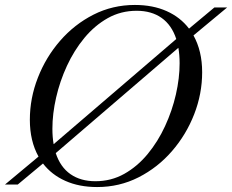

<svg xmlns="http://www.w3.org/2000/svg" viewBox="-45 -745 937 775"><path d="M771 -453.5Q771 -366.5 738.8 -283.8Q706.5 -201 649 -134.8Q591.5 -68.5 514.2 -29.2Q437 10 347 10Q274.5 10 219 -14.8Q163.5 -39.5 128.5 -85L26.5 0H-25L110.5 -113Q75.5 -175.5 75.5 -261.5Q75.5 -348.5 107.8 -431.2Q140 -514 197.5 -580.2Q255 -646.5 332.2 -685.8Q409.5 -725 499.5 -725Q572 -725 627.5 -700.2Q683 -675.5 718 -629.5L820.5 -715H872L736 -602Q771 -539 771 -453.5ZM166.5 -225.5Q166.5 -191.5 171.5 -163L666.5 -587.5Q648 -644 607.2 -672.8Q566.5 -701.5 506.5 -701.5Q443 -701.5 390 -671.8Q337 -642 295.5 -591.8Q254 -541.5 225.2 -479.2Q196.5 -417 181.5 -351.2Q166.5 -285.5 166.5 -225.5ZM680 -489.5Q680 -523 675 -552L180 -127Q198.5 -70.5 239.5 -42Q280.5 -13.5 340 -13.5Q403.5 -13.5 456.5 -43.2Q509.5 -73 551 -123.2Q592.5 -173.5 621.2 -235.8Q650 -298 665 -363.8Q680 -429.5 680 -489.5Z"/></svg>

Font: Newsreader Display
Style: Italic
Weight: 400
Italic angle: -17°
Designer: Hugues Gentile
Foundry: Production Type
Version: Version 1.001